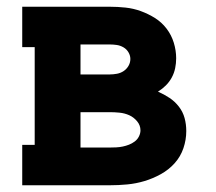

<svg xmlns="http://www.w3.org/2000/svg" viewBox="-20 -550 640 570"><path d="M46 0V-120H83V-410H46V-530H306Q329 -530 352.5 -527.5Q376 -525 398 -517Q420 -509 440 -496.5Q460 -484 474.5 -465Q489 -446 496 -423Q503 -400 503 -377Q503 -362 500 -347.5Q497 -333 490 -320Q483 -307 472.5 -296.5Q462 -286 449 -278Q467 -270 483 -259.5Q499 -249 511 -233.5Q523 -218 528 -199.5Q533 -181 533 -161Q533 -135 524.5 -110Q516 -85 498.5 -65.5Q481 -46 457.5 -33Q434 -20 409 -12.5Q384 -5 358 -2.5Q332 0 306 0ZM219 -329H306Q316 -329 327 -331Q338 -333 347 -339Q356 -345 361.5 -354.5Q367 -364 367 -375Q367 -385 361.5 -394.5Q356 -404 346.5 -409.5Q337 -415 326.5 -416.5Q316 -418 306 -418H219ZM219 -112H306Q315 -112 325 -112.5Q335 -113 344.5 -115Q354 -117 363 -120.5Q372 -124 380 -130Q388 -136 392.5 -145Q397 -154 397 -163Q397 -178 387 -190Q377 -202 363.5 -208Q350 -214 335 -215.5Q320 -217 306 -217H219Z"/></svg>

Font: Iosevka Curly Slab HvEx
Style: Regular
Weight: 900
Width: 7
Monospace: yes
Designer: Belleve Invis
Foundry: Belleve Invis
Version: Version 11.1.0; ttfautohint (v1.8.3)